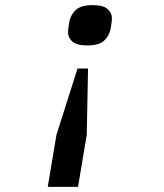

<svg xmlns="http://www.w3.org/2000/svg" viewBox="-20 -546 640 748"><path d="M166 182 200 -21 282 -279H323L318 -21L284 182ZM320 -369Q279 -369 262 -384Q245 -399 245 -421Q245 -426 246 -434.5Q247 -443 250 -461Q255 -488 275 -507Q295 -526 341 -526Q382 -526 399 -511Q416 -496 416 -474Q416 -469 415 -460.5Q414 -452 411 -434Q406 -407 386 -388Q366 -369 320 -369Z"/></svg>

Font: IBM Plex Mono Medium
Style: Italic
Weight: 500
Italic angle: -9°
Monospace: yes
Designer: Mike Abbink, Paul van der Laan, Pieter van Rosmalen
Foundry: Bold Monday
Version: Version 2.3